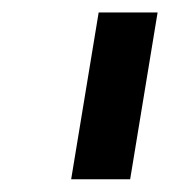

<svg xmlns="http://www.w3.org/2000/svg" viewBox="-20 -747 269 303"><path d="M228.7 -727.3H135.7L92.3 -464.1H185.4Z"/></svg>

Font: Magic Ui Pro Semi Bold
Style: Italic
Weight: 600
Italic angle: -9.39999°
Designer: Stefan Endress, Andreas Faust
Version: Version 1.000;FEAKit 1.0